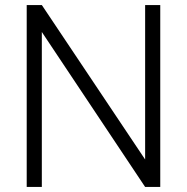

<svg xmlns="http://www.w3.org/2000/svg" viewBox="-20 -742 742 762"><path d="M616 0H556L146 -615V0H86V-722H146L556 -109V-722H616Z"/></svg>

Font: SUITE Light
Style: Regular
Weight: 300
Designer: Sun
Foundry: Sun
Version: Version 2.040